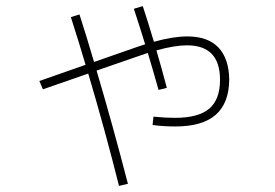

<svg xmlns="http://www.w3.org/2000/svg" viewBox="-20 -608 904 631"><path d="M481.4 -197.3 484.4 -224.6Q523.4 -220.7 554.7 -220.7Q631.8 -220.7 667.5 -250.7Q703.1 -280.8 703.1 -345.7Q703.1 -459 594.7 -459Q553.7 -459 494.1 -442.4Q512.2 -380.4 528.3 -319.3L501 -312.5Q488.8 -356.9 465.8 -434.1L444.3 -426.8L297.4 -376Q350.6 -196.3 400.4 -3.9L371.1 2.9Q325.2 -180.2 270 -366.2L121.1 -314.5L109.4 -341.8L261.2 -395Q242.2 -460 212.9 -551.8L241.2 -560.5Q264.2 -489.3 289.1 -404.3L434.6 -455.1L457 -462.4Q441.4 -513.7 419.9 -579.1L449.2 -587.9Q463.9 -543.9 485.8 -470.7Q548.8 -488.3 595.7 -488.3Q663.1 -488.3 697.8 -451.9Q732.4 -415.5 733.4 -345.7Q732.4 -268.6 688.7 -230.5Q645 -192.4 556.6 -192.4Q514.6 -192.4 481.4 -197.3Z"/></svg>

Font: Pretendard GOV Thin
Style: Regular
Weight: 100
Designer: Base glyphs from Inter by Rasmus Andersson; Hangeul glyphs from Noto Sans CJK(Source Han Sans) by Jang Soo-young and Kan
Foundry: Kil Hyung-jin
Version: Version 1.309